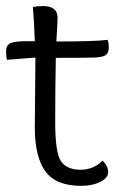

<svg xmlns="http://www.w3.org/2000/svg" viewBox="-20 -600 392 630"><path d="M96.2 -411.1Q92.8 -411.1 2.9 -403.8Q0 -413.1 0 -432.6Q0 -452.1 14.9 -458.5Q29.8 -464.8 65.9 -464.8H94.2Q91.8 -532.2 87.9 -577.1Q103 -580.1 121.1 -580.1Q168.9 -580.1 168.9 -542Q168.9 -527.8 165 -463.9Q292 -463.9 333 -469.2Q336.9 -460.9 336.9 -443.4Q336.9 -425.8 326.4 -418.9Q315.9 -412.1 287.4 -411.1Q258.8 -410.2 163.1 -410.2Q161.1 -301.8 161.1 -199.7Q161.1 -97.2 180.7 -70.1Q200.2 -43 243.7 -43Q287.1 -43 316.9 -73.2Q335 -54.2 335 -35.2Q335 -16.1 309.1 -3.2Q283.2 9.8 246.1 9.8Q163.1 9.8 128.7 -38.1Q94.2 -85.9 94.2 -181.2Q96.2 -361.8 96.2 -411.1Z"/></svg>

Font: Sukar
Style: Regular
Weight: 400
Designer: Dario Muhafara - Ghiath Alsory
Foundry: Dario Muhafara - Ghiath Alsory
Version: Version 1.00 March 17, 2016, initial release